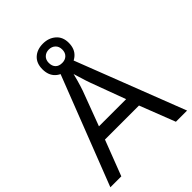

<svg xmlns="http://www.w3.org/2000/svg" viewBox="-245 -1004 1129 1129"><g transform="rotate(-45 319.5 -439.0)"><path d="M545 0 459 -221H176L91 0H0L279 -717H360L638 0ZM352 -517Q349 -525 342 -546Q335 -567 328.5 -589.5Q322 -612 318 -624Q313 -604 307.5 -583.5Q302 -563 296.5 -546Q291 -529 287 -517L206 -301H432ZM317 -667Q268 -667 238 -695Q208 -723 208 -773Q208 -823 238 -850.5Q268 -878 317 -878Q364 -878 396 -850.5Q428 -823 428 -774Q428 -723 396.5 -695Q365 -667 317 -667ZM317 -717Q342 -717 357.5 -732Q373 -747 373 -773Q373 -799 357 -814Q341 -829 317 -829Q293 -829 277 -814Q261 -799 261 -773Q261 -747 275.5 -732Q290 -717 317 -717Z"/></g></svg>

Font: Noto Sans Oriya
Style: Regular
Weight: 400
Designer: Amélie Bonet and Sol Matas
Foundry: Google LLC
Version: Version 2.006